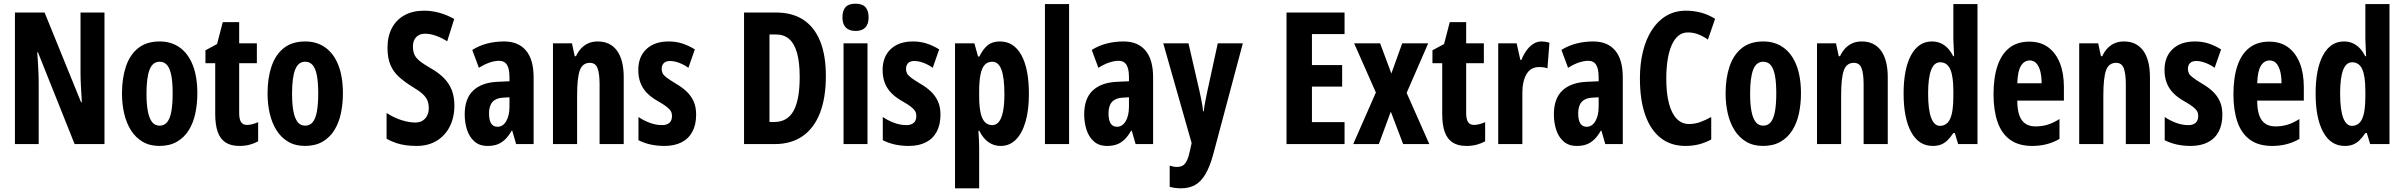

<svg xmlns="http://www.w3.org/2000/svg" viewBox="-20 -782 13041 1042"><path d="M547 0H385L186 -498H182Q184 -472 185.5 -448.5Q187 -425 188 -404Q189 -383 189.5 -364.5Q190 -346 190 -331V0H61V-714H222L420 -227H424Q423 -252 421.5 -275Q420 -298 419 -318Q418 -338 417.5 -356Q417 -374 417 -389V-714H547Z M1051 -275Q1051 -218 1040 -166.5Q1029 -115 1004.5 -75.5Q980 -36 940.5 -13Q901 10 845 10Q793 10 754.5 -12.5Q716 -35 691 -74.5Q666 -114 654 -165.5Q642 -217 642 -275Q642 -358 663.5 -421.5Q685 -485 730 -521Q775 -557 847 -557Q909 -557 955 -524.5Q1001 -492 1026 -429Q1051 -366 1051 -275ZM775 -273Q775 -216 782.5 -177.5Q790 -139 805.5 -119.5Q821 -100 846 -100Q872 -100 887.5 -119.5Q903 -139 910 -178Q917 -217 917 -275Q917 -333 910 -371Q903 -409 887.5 -428Q872 -447 846 -447Q809 -447 792 -404.5Q775 -362 775 -273Z M1321 -104Q1334 -104 1349.5 -108Q1365 -112 1381 -119V-15Q1359 -3 1334 3.5Q1309 10 1280 10Q1233 10 1204 -9Q1175 -28 1161.5 -66.5Q1148 -105 1148 -163V-439H1095V-509L1158 -543L1189 -662H1278V-547H1374V-439H1278V-168Q1278 -136 1288 -120Q1298 -104 1321 -104Z M1841 -275Q1841 -218 1830 -166.5Q1819 -115 1794.5 -75.5Q1770 -36 1730.5 -13Q1691 10 1635 10Q1583 10 1544.5 -12.5Q1506 -35 1481 -74.5Q1456 -114 1444 -165.5Q1432 -217 1432 -275Q1432 -358 1453.5 -421.5Q1475 -485 1520 -521Q1565 -557 1637 -557Q1699 -557 1745 -524.5Q1791 -492 1816 -429Q1841 -366 1841 -275ZM1565 -273Q1565 -216 1572.5 -177.5Q1580 -139 1595.5 -119.5Q1611 -100 1636 -100Q1662 -100 1677.5 -119.5Q1693 -139 1700 -178Q1707 -217 1707 -275Q1707 -333 1700 -371Q1693 -409 1677.5 -428Q1662 -447 1636 -447Q1599 -447 1582 -404.5Q1565 -362 1565 -273Z M2446 -209Q2446 -145 2421 -95.5Q2396 -46 2350 -18Q2304 10 2241 10Q2212 10 2184.5 6.5Q2157 3 2131 -5.5Q2105 -14 2078 -29V-169Q2116 -144 2157.5 -130.5Q2199 -117 2233 -117Q2258 -117 2274 -127.5Q2290 -138 2298.5 -155.5Q2307 -173 2307 -195Q2307 -218 2300 -236Q2293 -254 2273.5 -272Q2254 -290 2215 -313Q2175 -338 2145 -365Q2115 -392 2099 -429.5Q2083 -467 2083 -523Q2083 -584 2106.5 -629Q2130 -674 2174.5 -699Q2219 -724 2282 -724Q2324 -724 2365 -712.5Q2406 -701 2445 -679L2407 -558Q2373 -579 2343 -589Q2313 -599 2287 -599Q2265 -599 2250.5 -590Q2236 -581 2228.5 -565.5Q2221 -550 2221 -530Q2221 -505 2228.5 -487Q2236 -469 2256.5 -452Q2277 -435 2317 -412Q2361 -387 2389.5 -358Q2418 -329 2432 -292.5Q2446 -256 2446 -209Z M2716 -557Q2793 -557 2834.5 -508Q2876 -459 2876 -362V0H2781L2760 -73H2757Q2741 -45 2722.5 -26.5Q2704 -8 2681 1Q2658 10 2626 10Q2582 10 2554.5 -14.5Q2527 -39 2514.5 -78Q2502 -117 2502 -161Q2502 -247 2548 -290.5Q2594 -334 2679 -338L2745 -341V-363Q2745 -408 2731.5 -430Q2718 -452 2688 -452Q2666 -452 2638.5 -443Q2611 -434 2579 -414L2543 -511Q2579 -534 2623 -545.5Q2667 -557 2716 -557ZM2710 -252Q2672 -250 2653 -229Q2634 -208 2634 -167Q2634 -130 2645.5 -112Q2657 -94 2680 -94Q2709 -94 2727 -124Q2745 -154 2745 -204V-254Z M3224 -557Q3292 -557 3328.5 -507Q3365 -457 3365 -362V0H3234V-324Q3234 -382 3223 -411.5Q3212 -441 3181 -441Q3142 -441 3127 -401Q3112 -361 3112 -263V0H2981V-547H3084L3099 -477H3106Q3118 -503 3135.5 -521Q3153 -539 3175 -548Q3197 -557 3224 -557Z M3758 -160Q3758 -105 3737.5 -67Q3717 -29 3678.5 -9.5Q3640 10 3586 10Q3547 10 3512 2.5Q3477 -5 3445 -21V-147Q3471 -129 3505 -116Q3539 -103 3573 -103Q3599 -103 3613 -115.5Q3627 -128 3627 -153Q3627 -167 3621 -178Q3615 -189 3598 -202.5Q3581 -216 3547 -235Q3514 -254 3491 -277.5Q3468 -301 3456 -332Q3444 -363 3444 -402Q3444 -474 3488 -515.5Q3532 -557 3609 -557Q3648 -557 3682.5 -546Q3717 -535 3751 -514L3716 -414Q3701 -425 3684.5 -433Q3668 -441 3651 -446Q3634 -451 3616 -451Q3594 -451 3582.5 -439.5Q3571 -428 3571 -408Q3571 -394 3576.5 -383.5Q3582 -373 3598.5 -360.5Q3615 -348 3648 -328Q3681 -309 3705.5 -286Q3730 -263 3744 -232.5Q3758 -202 3758 -160Z M4462 -370Q4462 -250 4429.5 -167.5Q4397 -85 4335 -42.5Q4273 0 4183 0H4018V-714H4193Q4280 -714 4340 -674.5Q4400 -635 4431 -558.5Q4462 -482 4462 -370ZM4320 -364Q4320 -444 4305.5 -495Q4291 -546 4262.5 -570.5Q4234 -595 4191 -595H4156V-120H4182Q4253 -120 4286.5 -180Q4320 -240 4320 -364Z M4688 -547V0H4558V-547ZM4623 -762Q4660 -762 4677 -743Q4694 -724 4694 -687Q4694 -651 4676 -632.5Q4658 -614 4623 -614Q4589 -614 4570.5 -632.5Q4552 -651 4552 -687Q4552 -725 4569 -743.5Q4586 -762 4623 -762Z M5084 -160Q5084 -105 5063.5 -67Q5043 -29 5004.5 -9.5Q4966 10 4912 10Q4873 10 4838 2.5Q4803 -5 4771 -21V-147Q4797 -129 4831 -116Q4865 -103 4899 -103Q4925 -103 4939 -115.5Q4953 -128 4953 -153Q4953 -167 4947 -178Q4941 -189 4924 -202.5Q4907 -216 4873 -235Q4840 -254 4817 -277.5Q4794 -301 4782 -332Q4770 -363 4770 -402Q4770 -474 4814 -515.5Q4858 -557 4935 -557Q4974 -557 5008.5 -546Q5043 -535 5077 -514L5042 -414Q5027 -425 5010.5 -433Q4994 -441 4977 -446Q4960 -451 4942 -451Q4920 -451 4908.5 -439.5Q4897 -428 4897 -408Q4897 -394 4902.5 -383.5Q4908 -373 4924.5 -360.5Q4941 -348 4974 -328Q5007 -309 5031.5 -286Q5056 -263 5070 -232.5Q5084 -202 5084 -160Z M5407 -557Q5482 -557 5523 -483Q5564 -409 5564 -272Q5564 -184 5545.5 -121Q5527 -58 5493 -24Q5459 10 5411 10Q5387 10 5365.5 1Q5344 -8 5326.5 -26Q5309 -44 5295 -72H5290Q5292 -41 5293 -17.5Q5294 6 5294 21V240H5163V-547H5268L5288 -475H5295Q5311 -507 5328 -525Q5345 -543 5364.5 -550Q5384 -557 5407 -557ZM5365 -447Q5340 -447 5324.5 -430.5Q5309 -414 5301.5 -378.5Q5294 -343 5294 -287V-260Q5294 -206 5301.5 -171Q5309 -136 5325 -119.5Q5341 -103 5365 -103Q5387 -103 5401.5 -121.5Q5416 -140 5423.5 -177.5Q5431 -215 5431 -271Q5431 -360 5415 -403.5Q5399 -447 5365 -447Z M5782 0H5651V-760H5782Z M6078 -557Q6155 -557 6196.5 -508Q6238 -459 6238 -362V0H6143L6122 -73H6119Q6103 -45 6084.5 -26.5Q6066 -8 6043 1Q6020 10 5988 10Q5944 10 5916.5 -14.5Q5889 -39 5876.5 -78Q5864 -117 5864 -161Q5864 -247 5910 -290.5Q5956 -334 6041 -338L6107 -341V-363Q6107 -408 6093.5 -430Q6080 -452 6050 -452Q6028 -452 6000.5 -443Q5973 -434 5941 -414L5905 -511Q5941 -534 5985 -545.5Q6029 -557 6078 -557ZM6072 -252Q6034 -250 6015 -229Q5996 -208 5996 -167Q5996 -130 6007.5 -112Q6019 -94 6042 -94Q6071 -94 6089 -124Q6107 -154 6107 -204V-254Z M6293 -547H6430L6491 -282Q6495 -264 6498.5 -246Q6502 -228 6505 -210.5Q6508 -193 6509 -178H6513Q6515 -198 6519.5 -223.5Q6524 -249 6531 -281L6589 -547H6725L6565 53Q6547 120 6523 161.5Q6499 203 6466.5 221.5Q6434 240 6389 240Q6373 240 6358 238Q6343 236 6328 232V117Q6338 120 6347.5 122Q6357 124 6366 124Q6386 124 6399 116.5Q6412 109 6422 88Q6432 67 6440 27L6447 -6Z M7277 0H6962V-714H7277V-597H7100V-429H7264V-312H7100V-119H7277Z M7447 -280 7329 -547H7470L7531 -383L7590 -547H7731L7614 -278L7737 0H7595L7528 -176L7463 0H7324Z M7980 -104Q7993 -104 8008.5 -108Q8024 -112 8040 -119V-15Q8018 -3 7993 3.5Q7968 10 7939 10Q7892 10 7863 -9Q7834 -28 7820.5 -66.5Q7807 -105 7807 -163V-439H7754V-509L7817 -543L7848 -662H7937V-547H8033V-439H7937V-168Q7937 -136 7947 -120Q7957 -104 7980 -104Z M8346 -557Q8356 -557 8366 -555.5Q8376 -554 8389 -550L8378 -411Q8368 -415 8357 -416.5Q8346 -418 8332 -418Q8310 -418 8293 -408.5Q8276 -399 8265 -380.5Q8254 -362 8248 -336.5Q8242 -311 8242 -279V0H8111V-547H8211L8231 -457H8237Q8247 -483 8263 -506Q8279 -529 8300 -543Q8321 -557 8346 -557Z M8627 -557Q8704 -557 8745.5 -508Q8787 -459 8787 -362V0H8692L8671 -73H8668Q8652 -45 8633.5 -26.5Q8615 -8 8592 1Q8569 10 8537 10Q8493 10 8465.5 -14.5Q8438 -39 8425.5 -78Q8413 -117 8413 -161Q8413 -247 8459 -290.5Q8505 -334 8590 -338L8656 -341V-363Q8656 -408 8642.5 -430Q8629 -452 8599 -452Q8577 -452 8549.5 -443Q8522 -434 8490 -414L8454 -511Q8490 -534 8534 -545.5Q8578 -557 8627 -557ZM8621 -252Q8583 -250 8564 -229Q8545 -208 8545 -167Q8545 -130 8556.5 -112Q8568 -94 8591 -94Q8620 -94 8638 -124Q8656 -154 8656 -204V-254Z M9140 -606Q9110 -606 9088 -587.5Q9066 -569 9051.5 -535Q9037 -501 9030 -455Q9023 -409 9023 -355Q9023 -276 9037.5 -221Q9052 -166 9079.5 -137.5Q9107 -109 9147 -109Q9179 -109 9208.5 -120Q9238 -131 9267 -147V-25Q9236 -8 9201.5 1Q9167 10 9127 10Q9048 10 8993 -33Q8938 -76 8909 -157.5Q8880 -239 8880 -356Q8880 -436 8896.5 -503Q8913 -570 8945 -619.5Q8977 -669 9023.5 -696.5Q9070 -724 9130 -724Q9172 -724 9211.5 -713.5Q9251 -703 9288 -680L9249 -567Q9224 -585 9197 -595.5Q9170 -606 9140 -606Z M9754 -275Q9754 -218 9743 -166.5Q9732 -115 9707.5 -75.5Q9683 -36 9643.5 -13Q9604 10 9548 10Q9496 10 9457.5 -12.5Q9419 -35 9394 -74.5Q9369 -114 9357 -165.5Q9345 -217 9345 -275Q9345 -358 9366.5 -421.5Q9388 -485 9433 -521Q9478 -557 9550 -557Q9612 -557 9658 -524.5Q9704 -492 9729 -429Q9754 -366 9754 -275ZM9478 -273Q9478 -216 9485.5 -177.5Q9493 -139 9508.5 -119.5Q9524 -100 9549 -100Q9575 -100 9590.5 -119.5Q9606 -139 9613 -178Q9620 -217 9620 -275Q9620 -333 9613 -371Q9606 -409 9590.5 -428Q9575 -447 9549 -447Q9512 -447 9495 -404.5Q9478 -362 9478 -273Z M10084 -557Q10152 -557 10188.5 -507Q10225 -457 10225 -362V0H10094V-324Q10094 -382 10083 -411.5Q10072 -441 10041 -441Q10002 -441 9987 -401Q9972 -361 9972 -263V0H9841V-547H9944L9959 -477H9966Q9978 -503 9995.5 -521Q10013 -539 10035 -548Q10057 -557 10084 -557Z M10469 10Q10393 10 10352 -65.5Q10311 -141 10311 -274Q10311 -408 10351.5 -482.5Q10392 -557 10465 -557Q10489 -557 10510 -548.5Q10531 -540 10549 -522Q10567 -504 10580 -477H10585Q10584 -509 10582.5 -531.5Q10581 -554 10581 -570V-760H10712V0H10607L10589 -60H10581Q10565 -36 10549 -20.5Q10533 -5 10514 2.5Q10495 10 10469 10ZM10508 -99Q10546 -99 10563.5 -137Q10581 -175 10581 -257V-288Q10581 -369 10564 -406.5Q10547 -444 10509 -444Q10476 -444 10460 -401Q10444 -358 10444 -275Q10444 -187 10460.5 -143Q10477 -99 10508 -99Z M10993 -556Q11054 -556 11095.5 -525.5Q11137 -495 11159 -440Q11181 -385 11181 -309V-236H10928Q10928 -164 10952.5 -130Q10977 -96 11027 -96Q11061 -96 11091.5 -105Q11122 -114 11157 -136V-28Q11124 -9 11087.5 0.5Q11051 10 11009 10Q10935 10 10888.5 -24Q10842 -58 10820.5 -121Q10799 -184 10799 -270Q10799 -362 10821 -426Q10843 -490 10886 -523Q10929 -556 10993 -556ZM10996 -454Q10966 -454 10948 -425Q10930 -396 10928 -330H11060Q11060 -369 11052.5 -396.5Q11045 -424 11031 -439Q11017 -454 10996 -454Z M11507 -557Q11575 -557 11611.5 -507Q11648 -457 11648 -362V0H11517V-324Q11517 -382 11506 -411.5Q11495 -441 11464 -441Q11425 -441 11410 -401Q11395 -361 11395 -263V0H11264V-547H11367L11382 -477H11389Q11401 -503 11418.5 -521Q11436 -539 11458 -548Q11480 -557 11507 -557Z M12041 -160Q12041 -105 12020.5 -67Q12000 -29 11961.5 -9.5Q11923 10 11869 10Q11830 10 11795 2.5Q11760 -5 11728 -21V-147Q11754 -129 11788 -116Q11822 -103 11856 -103Q11882 -103 11896 -115.5Q11910 -128 11910 -153Q11910 -167 11904 -178Q11898 -189 11881 -202.5Q11864 -216 11830 -235Q11797 -254 11774 -277.5Q11751 -301 11739 -332Q11727 -363 11727 -402Q11727 -474 11771 -515.5Q11815 -557 11892 -557Q11931 -557 11965.5 -546Q12000 -535 12034 -514L11999 -414Q11984 -425 11967.5 -433Q11951 -441 11934 -446Q11917 -451 11899 -451Q11877 -451 11865.5 -439.5Q11854 -428 11854 -408Q11854 -394 11859.5 -383.5Q11865 -373 11881.5 -360.5Q11898 -348 11931 -328Q11964 -309 11988.5 -286Q12013 -263 12027 -232.5Q12041 -202 12041 -160Z M12295 -556Q12356 -556 12397.5 -525.5Q12439 -495 12461 -440Q12483 -385 12483 -309V-236H12230Q12230 -164 12254.5 -130Q12279 -96 12329 -96Q12363 -96 12393.5 -105Q12424 -114 12459 -136V-28Q12426 -9 12389.5 0.5Q12353 10 12311 10Q12237 10 12190.5 -24Q12144 -58 12122.5 -121Q12101 -184 12101 -270Q12101 -362 12123 -426Q12145 -490 12188 -523Q12231 -556 12295 -556ZM12298 -454Q12268 -454 12250 -425Q12232 -396 12230 -330H12362Q12362 -369 12354.5 -396.5Q12347 -424 12333 -439Q12319 -454 12298 -454Z M12705 10Q12629 10 12588 -65.5Q12547 -141 12547 -274Q12547 -408 12587.5 -482.5Q12628 -557 12701 -557Q12725 -557 12746 -548.5Q12767 -540 12785 -522Q12803 -504 12816 -477H12821Q12820 -509 12818.5 -531.5Q12817 -554 12817 -570V-760H12948V0H12843L12825 -60H12817Q12801 -36 12785 -20.5Q12769 -5 12750 2.5Q12731 10 12705 10ZM12744 -99Q12782 -99 12799.5 -137Q12817 -175 12817 -257V-288Q12817 -369 12800 -406.5Q12783 -444 12745 -444Q12712 -444 12696 -401Q12680 -358 12680 -275Q12680 -187 12696.5 -143Q12713 -99 12744 -99Z"/></svg>

Font: Noto Sans Display ExtraCondensed
Style: Regular
Weight: 400
Width: 2
Version: Version 2.003